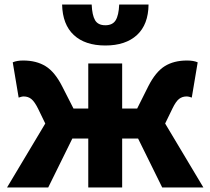

<svg xmlns="http://www.w3.org/2000/svg" viewBox="-20 -824 925 844"><path d="M179 -281 147 -347Q132 -377 118 -388.5Q104 -400 84 -400Q79 -400 73.5 -398.5Q68 -397 62 -395L36 -550Q54 -558 82 -558Q140 -558 180.5 -533Q221 -508 253 -445L303 -347H368V-545H517V-347H583L632 -445Q664 -508 704 -533Q744 -558 802 -558Q831 -558 849 -550L823 -395Q818 -397 812 -398.5Q806 -400 800 -400Q781 -400 767 -389Q753 -378 738 -347L706 -281L874 0H693L587 -215H517V0H368V-215H298L192 0H11ZM253 -804H383Q385 -757 398 -735Q411 -713 443 -713Q475 -713 488.5 -735Q502 -757 504 -804H633Q632 -716 582 -670Q532 -624 443 -624Q354 -624 304.5 -670Q255 -716 253 -804Z"/></svg>

Font: Nebula Sans Bold
Style: Regular
Weight: 700
Designer: Paul D. Hunt for Adobe (as Source Sans)
Foundry: Nebula Entertainment & Broadcasting LLC
Version: Version 1.010